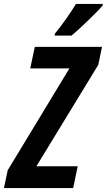

<svg xmlns="http://www.w3.org/2000/svg" viewBox="-60 -951 540 971"><path d="M218 -781 216 -771H302C335 -798 430 -888 459 -923L460 -931H324C295 -883 259 -832 218 -781ZM-40 0H310L333 -110H124L437 -623L456 -714H116L93 -605H291L-21 -90Z"/></svg>

Font: Noto Sans ExtraCondensed
Style: Bold Italic
Weight: 700
Width: 2
Italic angle: -12°
Designer: Monotype Design Team
Foundry: Monotype Imaging Inc.
Version: Version 2.013